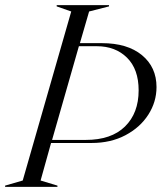

<svg xmlns="http://www.w3.org/2000/svg" viewBox="-73 -732 633 752"><path d="M-53 -5 16 -25 206 -687 149 -707V-712H354V-707L276 -687L240 -563H326Q426 -563 483 -516Q540 -469 540 -391Q540 -333 508 -283Q476 -233 418.5 -202.5Q361 -172 286 -172H127L86 -25L152 -5V0H-53ZM263 -184Q363 -184 416.5 -236.5Q470 -289 470 -378Q470 -461 424.5 -506Q379 -551 306 -551H236L131 -184Z"/></svg>

Font: Nyght Serif Light Italic
Style: Regular
Weight: 300
Italic angle: -16°
Designer: Maksym Kobuzan
Version: Version 0.410